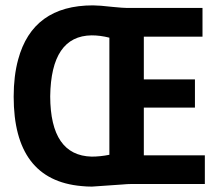

<svg xmlns="http://www.w3.org/2000/svg" viewBox="-20 -689 826 719"><path d="M324.2 9.8Q331.1 9.8 436.5 2Q458 0 473.6 0H747.1V-107.4H518.6V-286.1H710V-391.6H518.6V-551.8H738.3V-659.2H456.1Q441.4 -659.2 402.3 -663.1Q351.6 -668.9 328.1 -668.9Q102.5 -668.9 47.9 -465.8Q31.2 -404.3 31.2 -327.1Q31.2 -14.6 285.2 7.8Q303.7 9.8 324.2 9.8ZM323.2 -102.5Q168.9 -106.4 168 -328.1Q170.9 -554.7 323.2 -556.6Q355.5 -556.6 389.6 -547.9V-109.4Q355.5 -102.5 323.2 -102.5Z"/></svg>

Font: Yaldevi Colombo
Style: Bold
Weight: 700
Designer: Sol Matas, Denzil Rajitha, Kosala Senevirathne and Pathum Egodawatta
Foundry: Mooniak
Version: Version 1.020 ; ttfautohint (v1.6)